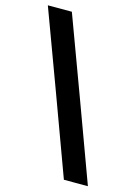

<svg xmlns="http://www.w3.org/2000/svg" viewBox="-122 -813 645 896"><g transform="rotate(15 201.0 -364.5)"><path d="M111 -748Q182 -556 253 -364.5Q324 -173 394 19H278Q208 -173 137 -364.5Q66 -556 -5 -748Z"/></g></svg>

Font: Reem Kufi Fun Medium
Style: Regular
Weight: 500
Designer: Khaled Hosny
Version: Version 1.005